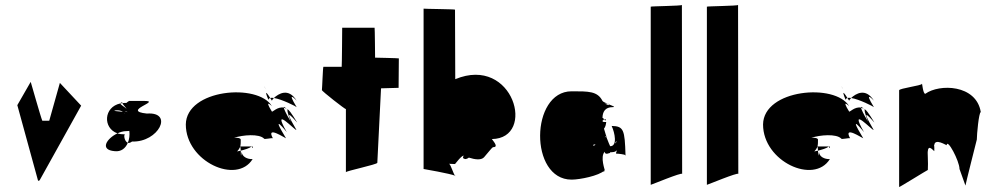

<svg xmlns="http://www.w3.org/2000/svg" viewBox="-20 -759 4034 776"><path d="M50 -334 134 -28 140 -30 308 -332 222 -424 179 -271H151C145 -284 104 -430 104 -428Z M443.7 -148C469.7 -145 487.7 -160 496.7 -182C482.7 -187 478.7 -215 485.7 -216C473.7 -216 463.7 -217 454.7 -220C465.7 -225 477.7 -229 489.7 -229C495.7 -229 500.7 -230 502.7 -230C504.7 -213 502.7 -196 496.7 -182C501.7 -180 506.7 -182 513.7 -187C620.7 -183 683.7 -308 573.7 -300C467.7 -311 634.7 -351 563.7 -351H501.7C497.7 -349 494.7 -346 490.7 -343C484.7 -343 479.7 -343 474.7 -342C476.7 -336 485.7 -328 491.7 -319C482.7 -328 466.7 -335 466.7 -341C398.7 -327 394.7 -241 454.7 -220C411.7 -200 380.7 -153 443.7 -148ZM448.7 -313C459.7 -314 469.7 -312 476.7 -307C455.7 -309 429.7 -311 448.7 -313ZM466.7 -341C469.7 -342 471.7 -342 474.7 -342C474.7 -344 473.7 -345 473.7 -346C468.7 -344 466.7 -343 466.7 -341ZM481.7 -303 484.7 -300C482.7 -301 481.7 -302 481.7 -303ZM483.7 -307C486.7 -308 490.7 -309 495.7 -306C493.7 -306 489.7 -307 483.7 -307Z M731 -256C731 -106 937 -12 1001 -116C979 -115 958 -126 957 -145C953 -120 954 -130 953 -150C946 -148 940 -148 938 -147C944 -153 948 -159 951 -167H996C990 -160 968 -154 953 -150C953 -155 952 -161 951 -167C953 -175 953 -184 953 -194C953 -201 940 -203 926 -202C962 -214 1027 -219 1047 -199C1047 -194 1080 -203 1083 -200C1053 -254 1133 -200 1136 -200C1067 -314 1139 -225 1139 -225C1074 -339 1175 -228 1178 -234C1110 -350 1181 -262 1181 -264C1156 -305 1146 -317 1143 -316C1142 -317 1139 -318 1138 -319L1142 -315C1139 -309 1155 -268 1155 -268C1135 -301 1128 -318 1127 -324C1131 -323 1134 -321 1138 -319C1131 -326 1126 -330 1127 -324C1102 -329 1081 -305 1079 -308C1045 -363 1079 -330 1079 -330C1023 -424 733 -399 731 -256ZM996 -167H998C998 -168 997 -170 997 -170C997 -169 997 -168 996 -167ZM1001 -167C1001 -167 998 -167 998 -167C998 -163 999 -159 1001 -161ZM1047 -412C1049 -408 1052 -401 1057 -394C1057 -394 1052 -402 1047 -412ZM1065 -355C1065 -359 1068 -362 1072 -363C1047 -403 1056 -376 1065 -355ZM1072 -363C1074 -360 1076 -356 1079 -352C1079 -353 1081 -357 1087 -363C1081 -364 1076 -364 1072 -363ZM1087 -363C1120 -358 1178 -328 1179 -326C1135 -398 1177 -355 1179 -352C1146 -406 1105 -380 1087 -363Z M1281 -395C1280 -391 1376 -316 1378 -318V-63C1378 -68 1504 -94 1505 -101L1520 -402L1591 -404C1591 -404 1592 -522 1592 -523C1592 -524 1496 -526 1496 -526C1496 -526 1495 -647 1494 -647H1363C1363 -645 1362 -495 1361 -489H1287C1285 -489 1282 -398 1281 -395Z M1692 -76C1693 -76 1801 -57 1819 -49C1812 -57 1802 -94 1795 -97C1799 -97 1819 -96 1819 -96C1819 -95 1844 -130 1854 -130C1849 -122 1851 -117 1862 -116C1867 -117 1871 -119 1875 -122C1899.3 -114.3 1923.6 -110.6 1936 -123C1952 -141 1966 -160 1972 -164C1994 -164 1980 -181 1968 -197C2149 -199 2056 -537 1820 -439C1820 -441 1819 -718 1819 -720C1819 -722 1692 -723 1692 -724ZM1819 -49C1820 -48 1820 -48 1821 -48C1821 -48 1820 -48 1819 -47Z M2290.1 -33C2323.6 -33 2400.7 -48.5 2423.1 -70C2416.1 -63 2417.1 -64 2420.1 -66C2419.1 -64 2419.1 -63 2424.1 -68C2423.1 -68 2421.1 -67 2420.1 -66C2421.5 -67.4 2422.8 -69.6 2424.1 -71C2426.1 -69 2404.1 -125 2424.1 -146C2424.1 -146 2423.1 -131 2444.1 -141C2444.1 -141 2437.1 -133 2449.1 -145C2449.1 -145 2452.1 -141 2452.1 -144C2458.1 -144 2468.1 -145 2470.1 -150C2470.1 -150 2472.1 -151 2472.1 -151C2472.1 -148 2472.1 -144 2470.1 -143V-138H2471.1C2481.1 -138 2503.1 -135 2508.1 -132C2505.1 -234 2501.1 -249 2452.1 -250C2465.1 -222 2476.1 -168 2446.1 -168C2446.1 -168 2438.1 -185 2430.1 -207C2429.1 -206 2426.1 -205 2424.1 -204C2425.1 -206 2427.1 -207 2430.1 -209C2427.1 -218 2424.1 -228 2421.1 -239C2427.1 -246 2429.1 -256 2430.1 -266H2426.1C2418.1 -266 2415.1 -266 2415.1 -271C2416.1 -272 2418.1 -273 2420.1 -275L2428.1 -272V-278C2427.1 -277 2423.1 -276 2421.1 -275C2421.1 -276 2416.1 -282 2420.1 -282H2415.1C2415.1 -307 2426.1 -326 2456.1 -326C2470.1 -326 2456.1 -331 2441.1 -337C2441.1 -336 2441.1 -335 2439.1 -334C2436.1 -336 2429.1 -338 2424.1 -340H2435.1C2426.1 -344 2418.1 -347 2415.1 -351C2395.1 -391 2358.1 -390 2290.1 -390C2123.1 -390 2118.1 -33 2290.1 -33ZM2378.1 -172C2376.1 -174 2380.1 -175 2387.1 -176C2382.1 -170 2378.1 -167 2378.1 -172ZM2430.1 -207C2432.1 -208 2433.1 -209 2432.1 -210C2431.1 -210 2431.1 -209 2430.1 -209ZM2435.1 -340 2441.1 -337C2441.1 -338 2439.1 -340 2435.1 -340ZM2466.1 -179C2466.1 -181 2468.1 -184 2470.1 -188C2471.1 -187 2470.1 -187 2470.1 -186L2472.1 -188C2473.1 -186 2468.1 -181 2466.1 -179ZM2508.1 -129C2510.1 -130 2510.1 -131 2508.1 -132Z M2610 -12C2610 -11 2737 -64 2737 -56L2736 -739C2736 -735 2610 -734 2610 -732Z M2837 -12C2837 -11 2964 -64 2964 -56L2963 -739C2963 -735 2837 -734 2837 -732Z M3064 -256C3064 -106 3270 -12 3334 -116C3312 -115 3291 -126 3290 -145C3286 -120 3287 -130 3286 -150C3279 -148 3273 -148 3271 -147C3277 -153 3281 -159 3284 -167H3329C3323 -160 3301 -154 3286 -150C3286 -155 3285 -161 3284 -167C3286 -175 3286 -184 3286 -194C3286 -201 3273 -203 3259 -202C3295 -214 3360 -219 3380 -199C3380 -194 3413 -203 3416 -200C3386 -254 3466 -200 3469 -200C3400 -314 3472 -225 3472 -225C3407 -339 3508 -228 3511 -234C3443 -350 3514 -262 3514 -264C3489 -305 3479 -317 3476 -316C3475 -317 3472 -318 3471 -319L3475 -315C3472 -309 3488 -268 3488 -268C3468 -301 3461 -318 3460 -324C3464 -323 3467 -321 3471 -319C3464 -326 3459 -330 3460 -324C3435 -329 3414 -305 3412 -308C3378 -363 3412 -330 3412 -330C3356 -424 3066 -399 3064 -256ZM3329 -167H3331C3331 -168 3330 -170 3330 -170C3330 -169 3330 -168 3329 -167ZM3334 -167C3334 -167 3331 -167 3331 -167C3331 -163 3332 -159 3334 -161ZM3380 -412C3382 -408 3385 -401 3390 -394C3390 -394 3385 -402 3380 -412ZM3398 -355C3398 -359 3401 -362 3405 -363C3380 -403 3389 -376 3398 -355ZM3405 -363C3407 -360 3409 -356 3412 -352C3412 -353 3414 -357 3420 -363C3414 -364 3409 -364 3405 -363ZM3420 -363C3453 -358 3511 -328 3512 -326C3468 -398 3510 -355 3512 -352C3479 -406 3438 -380 3420 -363Z M3614 -3C3614 -1 3728 -72 3730 -72C3732 -102 3728 -148 3730 -148C3732 -178 3754 -148 3756 -148C3757 -167 3755 -172 3755 -173L3756 -172C3758 -202 3804 -172 3806 -172C3808 -202 3858 -108 3858 -76L3882 -9C3882 -13 3927 -191 3928 -195C3928 -215 3936 -304 3944 -306C3926 -418 3776 -421 3720 -380C3710 -378 3707 -428 3706 -420C3705 -413 3614 -402 3614 -394Z"/></svg>

Font: Getaway
Style: Regular
Weight: 400
Version: Version 0.1